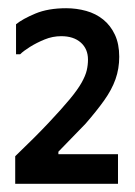

<svg xmlns="http://www.w3.org/2000/svg" viewBox="-20 -447 328 467"><path d="M270 -309Q270 -340 259.5 -362.5Q249 -385 231 -399.5Q213 -414 189.5 -420.5Q166 -427 141 -427Q97 -427 66 -414Q35 -401 19 -388V-315H29Q37 -323 53 -333Q69 -343 88.5 -351Q108 -359 129 -359Q159 -359 176.5 -343.5Q194 -328 194 -302Q194 -289 191 -276Q188 -263 178.5 -246Q169 -229 149.5 -205.5Q130 -182 98 -148Q66 -114 17 -67V0H267V-72H122V-78L188 -146Q215 -177 233.5 -203Q252 -229 261 -254.5Q270 -280 270 -309Z"/></svg>

Font: Phudu Medium
Style: Regular
Weight: 500
Version: Version 1.005;gftools[0.9.23]